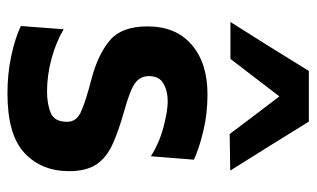

<svg xmlns="http://www.w3.org/2000/svg" viewBox="-183 -633 828 502"><g transform="rotate(90 231.0 -382.0)"><path d="M224 12.5Q172.5 12.5 126 2.5Q79.5 -7.5 48 -22.5L56.5 -134.5Q90 -114.5 133.2 -102.8Q176.5 -91 219 -91Q251.5 -91 275 -100.5Q298.5 -110 298.5 -144Q298.5 -167 273.8 -179Q249 -191 185.5 -207.5Q121.5 -224.5 85.2 -255.5Q49 -286.5 49 -353.5Q49 -428 97 -469.2Q145 -510.5 226.5 -510.5Q278.5 -510.5 324.2 -499.2Q370 -488 397.5 -475L388.5 -362.5Q354 -384.5 312 -395.5Q270 -406.5 245 -406.5Q217.5 -406.5 198.2 -395.2Q179 -384 179 -357.5Q179 -335.5 196.2 -322Q213.5 -308.5 271 -292.5Q323 -278 357.8 -262Q392.5 -246 410 -219.8Q427.5 -193.5 427.5 -148.5Q427.5 -76.5 380 -32Q332.5 12.5 224 12.5ZM330.5 -568.5Q306 -601 281.5 -633.5Q257 -666 232 -698.5Q207 -666 182.8 -634.2Q158.5 -602.5 134 -570.5H37.5Q69.5 -621 101.5 -672.2Q133.5 -723.5 165.5 -775.5H298Q330 -723.5 362 -672.2Q394 -621 426 -570Z"/></g></svg>

Font: Commissioner SemiBold
Style: Regular
Weight: 600
Designer: Kostas Bartsokas
Foundry: Kostas Bartsokas
Version: Version 1.000; ttfautohint (v1.8.3)